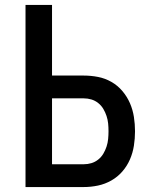

<svg xmlns="http://www.w3.org/2000/svg" viewBox="-20 -755 640 775"><path d="M83 0V-735H190V-450H318Q347 -450 375.5 -444.5Q404 -439 429.5 -424.5Q455 -410 474 -387.5Q493 -365 504.5 -338.5Q516 -312 520.5 -283Q525 -254 525 -225Q525 -196 520.5 -167Q516 -138 504.5 -111.5Q493 -85 474 -63Q455 -41 429.5 -26.5Q404 -12 375.5 -6Q347 0 318 0ZM318 -92Q334 -92 349 -96.5Q364 -101 376.5 -111Q389 -121 397 -134.5Q405 -148 410 -163Q415 -178 416.5 -194Q418 -210 418 -225Q418 -241 416.5 -256.5Q415 -272 410 -287Q405 -302 397 -315.5Q389 -329 376.5 -339Q364 -349 349 -353.5Q334 -358 318 -358H190V-92Z"/></svg>

Font: Iosevka Semibold Extended
Style: Regular
Weight: 600
Width: 7
Monospace: yes
Designer: Belleve Invis
Foundry: Belleve Invis
Version: Version 32.5.0; ttfautohint (v1.8.4)